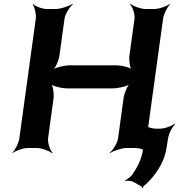

<svg xmlns="http://www.w3.org/2000/svg" viewBox="-20 -757 916 982"><path d="M730 -50 814 -661C817 -685 836 -722 850 -735L848 -737C833 -725 794 -711 770 -711H724C700 -711 662 -725 648 -737L645 -735C658 -722 671 -685 668 -661L642 -473C639 -449 644 -409 655 -397L658 -399C648 -412 602 -423 572 -423H340C310 -423 262 -412 248 -399L249 -397C264 -409 281 -449 284 -473L310 -661C313 -685 336 -722 353 -735L350 -737C332 -725 290 -711 266 -711H219C195 -711 160 -725 149 -737L147 -735C157 -722 166 -685 163 -661L79 -50C76 -26 57 11 43 24L44 26C59 14 98 0 122 0H169C193 0 231 14 245 26L249 24C236 11 223 -26 226 -50L254 -255C257 -279 251 -319 240 -331L238 -329C248 -316 294 -305 324 -305H556C586 -305 634 -316 648 -329L646 -331C631 -319 615 -279 612 -255L584 -50C581 -26 558 11 541 24L543 26C561 14 603 0 627 0H673C697 0 732 14 743 26L746 24C736 11 727 -26 730 -50ZM661 173 701 195C704 196 707 202 707 205L711 204C711 201 714 195 717 193C729 183 741 171 753 158C788 117 823 64 832 -3L840 -51C843 -74 862 -110 876 -122L873 -124C859 -112 822 -99 799 -99H777C753 -99 717 -113 706 -125L704 -123C714 -110 723 -73 720 -49L712 4C704 62 681 100 656 137C648 148 629 162 620 165L622 169C631 166 651 167 661 173Z"/></svg>

Font: Asimov
Style: EdgeWideIt
Weight: 500
Designer: Google
Version: Version 2.000980: 2014